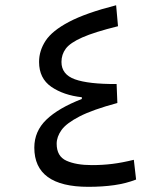

<svg xmlns="http://www.w3.org/2000/svg" viewBox="-20 -723 626 746"><path d="M323.2 2.9Q113.3 2.9 113.3 -149.4Q113.3 -212.9 160.2 -258.1Q207 -303.2 297.9 -338.4V-345.2Q227.1 -353 179.4 -385.7Q131.8 -418.5 131.8 -482.4Q131.8 -525.9 157.2 -564.7Q182.6 -603.5 247.8 -637.9Q313 -672.4 431.2 -702.6L438.5 -621.1Q347.2 -598.6 299.8 -577.6Q252.4 -556.6 235.6 -533.9Q218.8 -511.2 218.8 -482.4Q218.8 -433.6 271.2 -414.8Q323.7 -396 433.1 -396.5L436 -322.8Q339.8 -296.9 288.8 -270.5Q237.8 -244.1 219 -217.8Q200.2 -191.4 200.2 -164.6Q200.2 -115.7 238 -98.6Q275.9 -81.5 336.9 -81.5Q378.4 -81.5 416.3 -86.2Q454.1 -90.8 500 -102.1L508.8 -25.4Q470.2 -10.3 424.3 -3.7Q378.4 2.9 323.2 2.9Z"/></svg>

Font: Cascadia Mono SemiLight
Style: Regular
Weight: 350
Monospace: yes
Designer: Aaron Bell
Foundry: Saja Typeworks
Version: Version 2404.023; ttfautohint (v1.8.4)